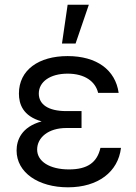

<svg xmlns="http://www.w3.org/2000/svg" viewBox="-20 -793 584 823"><path d="M329.5 -284.1V-316.8H264.2C185 -316.8 146.3 -346.6 146.3 -392C146.3 -442.5 195 -477.3 269.9 -477.3C343 -477.3 388.8 -444.2 400.6 -394.9H488.6C474.8 -493.6 394.2 -552.6 269.9 -552.6C145.6 -552.6 61.1 -492.9 61.1 -392C61.1 -347.7 77.4 -295.5 158.4 -272.7C71.7 -248.9 51.1 -192.1 51.1 -147.7C51.1 -53.3 144.5 9.9 271.3 9.9C400.6 9.9 486.5 -56.5 498.6 -159.1H410.5C396.3 -96.6 355.1 -66.8 275.6 -66.8C193.2 -66.8 139.2 -100.9 139.2 -152C139.2 -203.5 187.5 -244.3 264.2 -244.3H329.5ZM245.7 -606.5H304L360.8 -772.7H269.9Z"/></svg>

Font: Karasuma Gothic
Style: Regular
Weight: 400
Designer: Rasmus Andersson, Ryoko Nishizuka
Foundry: Genbu
Version: Version 1.00